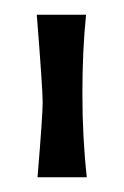

<svg xmlns="http://www.w3.org/2000/svg" viewBox="-20 -594 168 261"><path d="M31 -353Q38 -437 38 -455Q38 -473 30 -574H97Q92 -526 92 -466.5Q92 -407 98 -353Z"/></svg>

Font: Ruslan Display
Style: Regular
Weight: 400
Version: Version 1.000